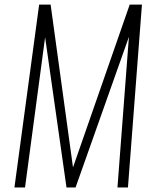

<svg xmlns="http://www.w3.org/2000/svg" viewBox="-20 -830 672 850"><path d="M43.9 0 153.3 -809.6H204.1L303.2 -88.9L554.2 -809.6H608.4L546.4 0H500L550.8 -667L314.5 0H274.4L179.7 -665L90.8 0Z"/></svg>

Font: Oswald
Style: Extra-Light
Weight: 200
Designer: Vernon Adams
Foundry: Vernon Adams
Version: 3.0; ttfautohint (v0.94.23-7a4d-dirty) -l 8 -r 50 -G 200 -x 